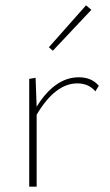

<svg xmlns="http://www.w3.org/2000/svg" viewBox="-20 -703 413 723"><path d="M179 -512 164 -525 304 -683 324 -666ZM352 -380 339 -359Q314 -389 271 -389Q188 -389 118 -271V0H90V-406L114 -410L118 -301Q151 -355 191 -383.5Q231 -412 277 -412Q325 -412 352 -380Z"/></svg>

Font: Ysabeau Infant Extralight
Style: Regular
Weight: 200
Designer: Christian Thalmann (Catharsis Fonts)
Version: Version 0.003